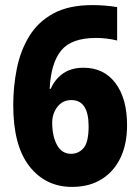

<svg xmlns="http://www.w3.org/2000/svg" viewBox="-20 -722 549 754"><path d="M32 -309Q32 -382 46 -452Q60 -522 94 -578.5Q128 -635 188.5 -668.5Q249 -702 343 -702Q366 -702 392 -700Q418 -698 440 -694V-563Q399 -573 357 -573Q261 -573 220.5 -524Q180 -475 175 -373H179Q197 -413 229 -434.5Q261 -456 308 -456Q388 -456 433.5 -395.5Q479 -335 479 -230Q479 -157 453.5 -103Q428 -49 379.5 -18.5Q331 12 263 12Q159 12 95.5 -69Q32 -150 32 -309ZM259 -118Q289 -118 308.5 -141Q328 -164 328 -226Q328 -329 260 -329Q226 -329 205.5 -302.5Q185 -276 185 -240Q185 -187 204 -152.5Q223 -118 259 -118Z"/></svg>

Font: Noto Sans Kannada Condensed ExtraBold
Style: Regular
Weight: 800
Width: 3
Designer: Jelle Bosma - Monotype Design Team
Foundry: Monotype Imaging Inc.
Version: Version 2.005; ttfautohint (v1.8.4.7-5d5b)